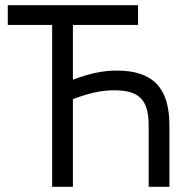

<svg xmlns="http://www.w3.org/2000/svg" viewBox="-20 -720 753 740"><path d="M181 0H261V-338C323 -361 369 -372 420 -372C516 -372 553 -336 553 -236V0H633V-236C633 -382 569 -448 430 -448C376 -448 326 -437 261 -413V-624H512V-700H10V-624H181Z"/></svg>

Font: Fixel Display Regular
Style: Regular
Weight: 400
Designer: AlfaBravo + MacPaw
Foundry: Kyrylo Tkachov, Marchela Mozhyna, Serhii Makarenko, Maria Weinstein, Zakhar Kryvoshyya
Version: Version 1.211